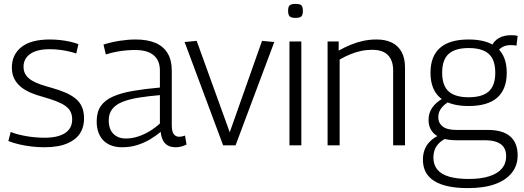

<svg xmlns="http://www.w3.org/2000/svg" viewBox="-20 -747 2696 987"><path d="M23 -22 35 -69Q50 -62 71.5 -56.5Q93 -51 116 -47Q139 -43 163 -41Q187 -39 209 -39Q278 -39 314.5 -63Q351 -87 351 -133Q351 -157 342 -174Q333 -191 314 -204Q295 -217 267 -227.5Q239 -238 201 -249Q167 -258 137.5 -270.5Q108 -283 86.5 -301Q65 -319 53 -343Q41 -367 41 -400Q41 -466 90 -505Q139 -544 236 -544Q264 -544 290.5 -541Q317 -538 341 -532.5Q365 -527 383 -520L372 -472Q354 -478 332.5 -483Q311 -488 286.5 -491Q262 -494 236 -494Q169 -494 135 -469.5Q101 -445 101 -404Q101 -380 112 -363Q123 -346 142.5 -334Q162 -322 188 -313Q214 -304 244 -296Q283 -285 314 -272Q345 -259 367 -241.5Q389 -224 400.5 -199Q412 -174 412 -138Q412 -108 402.5 -83.5Q393 -59 375.5 -42Q358 -25 333 -13Q308 -1 276.5 4.5Q245 10 208 10Q175 10 141.5 6Q108 2 78 -5Q48 -12 23 -22Z M477 -123Q477 -171 498 -201.5Q519 -232 560.5 -250.5Q602 -269 662.5 -279.5Q723 -290 802 -297V-384Q802 -436 770 -463Q738 -490 674 -490Q654 -490 629.5 -488Q605 -486 578.5 -481Q552 -476 524 -467L512 -518Q554 -531 596.5 -537.5Q639 -544 677 -544Q738 -544 779 -526.5Q820 -509 841.5 -473.5Q863 -438 863 -385V-105Q863 -70 873.5 -57Q884 -44 901 -44Q908 -44 915.5 -45.5Q923 -47 931 -50L939 -4Q925 3 911 6.5Q897 10 882 10Q848 10 829 -9.5Q810 -29 806 -69Q782 -49 752 -31Q722 -13 686 -1.5Q650 10 608 10Q578 10 554 1.5Q530 -7 513 -23.5Q496 -40 486.5 -65Q477 -90 477 -123ZM539 -129Q539 -83 563 -59Q587 -35 627 -35Q658 -35 689 -45Q720 -55 749 -72.5Q778 -90 802 -112V-258Q744 -253 696 -245.5Q648 -238 612.5 -224.5Q577 -211 558 -187.5Q539 -164 539 -129Z M1127 0 929 -531 991 -537 1161 -67 1327 -537 1390 -531 1191 0Z M1499 -655Q1477 -655 1469 -663Q1461 -671 1461 -691Q1461 -712 1469 -719.5Q1477 -727 1499 -727Q1522 -727 1529.5 -719.5Q1537 -712 1537 -691Q1537 -671 1529.5 -663Q1522 -655 1499 -655ZM1468 0V-534H1529V0Z M1664 0V-534H1721V-487Q1754 -505 1784.5 -517.5Q1815 -530 1847.5 -537Q1880 -544 1916 -544Q1963 -544 1995.5 -527.5Q2028 -511 2045 -479Q2062 -447 2062 -400V0H2001V-385Q2001 -436 1974.5 -463.5Q1948 -491 1893 -491Q1863 -491 1835.5 -485Q1808 -479 1781 -468Q1754 -457 1726 -441V0Z M2385 220Q2271 220 2212.5 183.5Q2154 147 2154 74Q2154 46 2163 22Q2172 -2 2192 -21.5Q2212 -41 2243 -55L2285 -41Q2257 -30 2240 -14Q2223 2 2215.5 21Q2208 40 2208 63Q2208 100 2228 124.5Q2248 149 2288.5 161Q2329 173 2389 173Q2451 173 2494 159.5Q2537 146 2559.5 120Q2582 94 2582 57Q2582 29 2570.5 11Q2559 -7 2534.5 -16.5Q2510 -26 2473 -26H2327Q2280 -26 2248 -38Q2216 -50 2199.5 -73.5Q2183 -97 2183 -130Q2183 -166 2201.5 -193Q2220 -220 2256 -241L2292 -227Q2264 -211 2248.5 -191Q2233 -171 2233 -144Q2233 -115 2255.5 -97Q2278 -79 2327 -79H2489Q2564 -79 2602.5 -46Q2641 -13 2641 52Q2641 104 2610.5 142Q2580 180 2523.5 200Q2467 220 2385 220ZM2389 -202Q2291 -202 2242 -245Q2193 -288 2193 -373Q2193 -458 2242 -501Q2291 -544 2389 -544Q2487 -544 2536 -501Q2585 -458 2585 -373Q2585 -288 2536 -245Q2487 -202 2389 -202ZM2389 -247Q2459 -247 2492.5 -277Q2526 -307 2526 -373Q2526 -440 2492.5 -470Q2459 -500 2389 -500Q2320 -500 2286.5 -470Q2253 -440 2253 -373Q2253 -307 2286.5 -277Q2320 -247 2389 -247ZM2531 -470 2505 -505Q2517 -535 2543 -550.5Q2569 -566 2606 -566Q2616 -566 2624 -565.5Q2632 -565 2641 -562L2635 -512Q2628 -514 2620.5 -514.5Q2613 -515 2605 -515Q2580 -515 2561.5 -504.5Q2543 -494 2531 -470Z"/></svg>

Font: Georama ExtraCondensed Thin Light
Style: Regular
Weight: 300
Version: Version 1.001